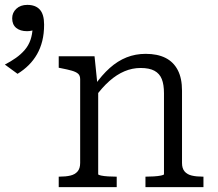

<svg xmlns="http://www.w3.org/2000/svg" viewBox="-214 -768 894 788"><path d="M27 0V-43H30Q56 -43 75 -47.5Q94 -52 104.5 -64.5Q115 -77 115 -99V-443Q115 -458 106.5 -465.5Q98 -473 80.5 -478Q63 -483 37 -488L27 -490V-537H174L186 -420L189 -415V-53Q189 -50 201 -47.5Q213 -45 230 -44Q247 -43 261 -43H265V0ZM621 0H383V-43H386Q400 -43 417 -44Q434 -45 446.5 -47.5Q459 -50 459 -53V-385Q459 -421 450 -443.5Q441 -466 420 -477.5Q399 -489 363 -489Q329 -489 297 -475.5Q265 -462 235 -435.5Q205 -409 176 -369L174 -417Q204 -460 236.5 -489Q269 -518 305.5 -532.5Q342 -547 384 -547Q432 -547 465 -530.5Q498 -514 515.5 -480.5Q533 -447 533 -396V-99Q533 -77 543.5 -64.5Q554 -52 573 -47.5Q592 -43 618 -43H621ZM-142 -465 -194 -503Q-169 -516 -148.5 -530.5Q-128 -545 -112.5 -563Q-97 -581 -89 -604Q-81 -627 -80 -655L-64 -651Q-72 -645 -82.5 -642.5Q-93 -640 -103 -640Q-131 -640 -147.5 -653.5Q-164 -667 -164 -693Q-164 -716 -147 -732Q-130 -748 -102 -748Q-68 -748 -50.5 -728.5Q-33 -709 -33 -667Q-33 -630 -40.5 -600Q-48 -570 -62 -545.5Q-76 -521 -96 -501Q-116 -481 -142 -465Z"/></svg>

Font: Roboto Serif 20pt Light
Style: Regular
Weight: 300
Version: Version 1.008